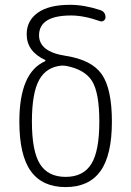

<svg xmlns="http://www.w3.org/2000/svg" viewBox="-20 -760 540 790"><path d="M235.4 -490.2Q170.9 -485.4 141.1 -431.2Q111.3 -377 111.3 -259.8Q111.3 -137.7 144.5 -85Q177.7 -32.2 250 -32.2Q322.3 -32.2 355.5 -85Q388.7 -137.7 388.7 -259.8Q388.7 -377.9 358.9 -426.3Q329.1 -474.6 250 -489.3Q245.1 -490.2 235.4 -490.2ZM59.6 -259.8Q59.6 -460.9 165 -507.8Q167 -508.8 167 -510.7Q167 -512.7 165 -513.7Q89.8 -548.8 89.8 -619.1Q89.8 -674.8 135.3 -707.5Q180.7 -740.2 268.6 -740.2Q326.2 -740.2 391.6 -718.8Q414.1 -711.9 414.1 -688.5Q414.1 -680.7 407.2 -675.3Q400.4 -669.9 391.6 -672.9Q325.2 -696.3 272.5 -696.3Q141.6 -696.3 140.6 -615.2Q140.6 -546.9 250 -530.3Q357.4 -513.7 398.9 -454.1Q440.4 -394.5 440.4 -259.8Q440.4 -121.1 393.1 -55.7Q345.7 9.8 250 9.8Q154.3 9.8 106.9 -55.7Q59.6 -121.1 59.6 -259.8Z"/></svg>

Font: Rounded-X Mgen+ 1mn light
Style: Regular
Weight: 200
Designer: [Source Han Sans]
Ryoko NISHIZUKA  (kana & ideographs); Paul D. Hunt (Latin, Greek & Cyrillic); Wenlong ZHANG  (bopomofo
Version: Version 1.059.20150602